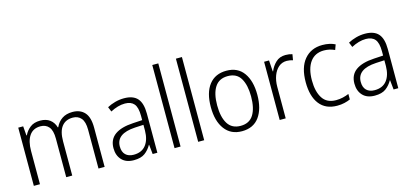

<svg xmlns="http://www.w3.org/2000/svg" viewBox="-65 -1223 3616 1695"><g transform="rotate(-15 1743.5 -375.0)"><path d="M577 -542Q648 -542 687.5 -498Q727 -454 727 -359V0H671V-355Q671 -427 643 -460Q615 -493 567 -493Q501 -493 466 -448Q431 -403 431 -313V0H376V-352Q376 -427 348 -460Q320 -493 272 -493Q204 -493 170 -443Q136 -393 136 -304V0H80V-532H125L132 -447H136Q154 -486 189.5 -514Q225 -542 282 -542Q336 -542 370.5 -516Q405 -490 418 -444H422Q443 -490 481.5 -516Q520 -542 577 -542Z M1048 -541Q1131 -541 1170 -497Q1209 -453 1209 -358V0H1166L1157 -87H1155Q1131 -44 1094.5 -17Q1058 10 993 10Q922 10 883.5 -31Q845 -72 845 -139Q845 -219 902.5 -260.5Q960 -302 1070 -308L1154 -313V-352Q1154 -430 1126.5 -462Q1099 -494 1044 -494Q1011 -494 978 -484.5Q945 -475 911 -457L893 -501Q926 -519 966 -530Q1006 -541 1048 -541ZM1076 -266Q903 -256 903 -139Q903 -89 930 -63Q957 -37 1004 -37Q1077 -37 1115 -85Q1153 -133 1154 -217V-270Z M1421 0H1366V-760H1421Z M1637 0H1582V-760H1637Z M2194 -267Q2194 -139 2140 -64.5Q2086 10 1981 10Q1880 10 1824.5 -64.5Q1769 -139 1769 -267Q1769 -398 1825 -470Q1881 -542 1984 -542Q2087 -542 2140.5 -467.5Q2194 -393 2194 -267ZM1827 -267Q1827 -160 1864.5 -99.5Q1902 -39 1982 -39Q2062 -39 2099.5 -99Q2137 -159 2137 -267Q2137 -370 2101 -431.5Q2065 -493 1983 -493Q1904 -493 1865.5 -434Q1827 -375 1827 -267Z M2524 -541Q2558 -541 2586 -532L2577 -479Q2564 -483 2550 -485.5Q2536 -488 2521 -488Q2478 -488 2447 -461.5Q2416 -435 2399 -389.5Q2382 -344 2382 -287V0H2327V-532H2372L2379 -430H2382Q2400 -475 2435 -508Q2470 -541 2524 -541Z M2852 10Q2746 10 2690.5 -61.5Q2635 -133 2635 -262Q2635 -397 2696 -469.5Q2757 -542 2861 -542Q2895 -542 2924.5 -535.5Q2954 -529 2977 -517L2960 -470Q2912 -492 2862 -492Q2780 -492 2736 -432Q2692 -372 2692 -263Q2692 -161 2731 -100.5Q2770 -40 2854 -40Q2887 -40 2916.5 -47Q2946 -54 2972 -65V-15Q2948 -4 2917.5 3Q2887 10 2852 10Z M3250 -541Q3333 -541 3372 -497Q3411 -453 3411 -358V0H3368L3359 -87H3357Q3333 -44 3296.5 -17Q3260 10 3195 10Q3124 10 3085.5 -31Q3047 -72 3047 -139Q3047 -219 3104.5 -260.5Q3162 -302 3272 -308L3356 -313V-352Q3356 -430 3328.5 -462Q3301 -494 3246 -494Q3213 -494 3180 -484.5Q3147 -475 3113 -457L3095 -501Q3128 -519 3168 -530Q3208 -541 3250 -541ZM3278 -266Q3105 -256 3105 -139Q3105 -89 3132 -63Q3159 -37 3206 -37Q3279 -37 3317 -85Q3355 -133 3356 -217V-270Z"/></g></svg>

Font: Noto Sans Georgian SemiCondensed Light
Style: Regular
Weight: 300
Width: 4
Designer: Monotype Design Team, Akaki Razmadze
Foundry: Google LLC
Version: Version 2.005; ttfautohint (v1.8.4.7-5d5b)